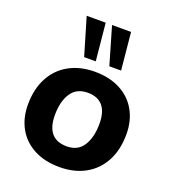

<svg xmlns="http://www.w3.org/2000/svg" viewBox="-142 -883 888 996"><g transform="rotate(20 302.0 -385.0)"><path d="M36 -242Q36 -327 69.5 -390Q103 -453 164 -486.5Q225 -520 306 -520Q386 -520 445.5 -489Q505 -458 537 -401.5Q569 -345 569 -270Q569 -184 535.5 -121.5Q502 -59 441.5 -25.5Q381 8 300 8Q219 8 159.5 -23Q100 -54 68 -110.5Q36 -167 36 -242ZM419 -274Q419 -339 391 -372Q363 -405 308 -405Q246 -405 216 -359Q186 -313 186 -239Q186 -106 299 -106Q360 -106 389.5 -152.5Q419 -199 419 -274ZM226 -572 165 -778H270L290 -572ZM365 -572 305 -778H410L430 -572Z"/></g></svg>

Font: Muli ExtraBold
Style: Italic
Weight: 800
Italic angle: -4.541°
Designer: Vernon Adams
Foundry: Vernon Adams
Version: Version 2.000